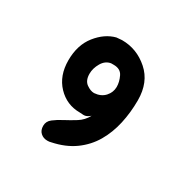

<svg xmlns="http://www.w3.org/2000/svg" viewBox="-72 -125 350 360"><g transform="rotate(30 103.5 54.5)"><path d="M85.9 -61.5Q88.9 -61.5 91.8 -62Q94.7 -62.5 97.7 -62.5Q129.9 -62.5 154.8 -40.5Q179.7 -18.6 179.7 20.5Q179.7 46.9 174.3 71.3Q168.9 95.7 157.2 115.7Q145.5 135.7 126 149.9Q106.4 164.1 78.1 169.9Q75.2 170.9 70.3 170.9Q61.5 170.9 55.7 165.5Q49.8 160.2 49.8 150.4Q49.8 140.6 58.1 134.3Q66.4 127.9 77.6 122.1Q88.9 116.2 100.6 108.9Q112.3 101.6 119.1 88.9Q111.3 95.7 105 95.2Q98.6 94.7 96.7 94.7Q68.4 94.7 48.8 74.2Q29.3 53.7 29.3 20.5Q29.3 -12.7 46.4 -34.2Q63.5 -55.7 85.9 -61.5ZM101.6 -14.6Q89.8 -12.7 83 -1Q76.2 10.7 76.2 22.5Q76.2 37.1 85 43.5Q93.8 49.8 101.6 49.8Q116.2 48.8 124.5 39.6Q132.8 30.3 132.8 18.6Q132.8 7.8 127.4 -3.4Q122.1 -14.6 107.4 -14.6Z"/></g></svg>

Font: Hi Melody
Style: Regular
Weight: 400
Designer: YoonDesign Inc.
Foundry: YoonDesign Inc.
Version: Version 3.00